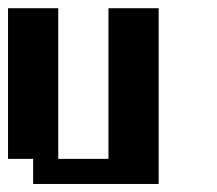

<svg xmlns="http://www.w3.org/2000/svg" viewBox="-20 -458 540 478"><path d="M375 0V-437.5H250V-62.5H125V-437.5H0V-62.5H62.5V0Z"/></svg>

Font: Chicago Kare
Style: Regular
Weight: 400
Designer: Duane King
Version: Version 1.001;hotconv 1.0.109;makeotfexe 2.5.65596